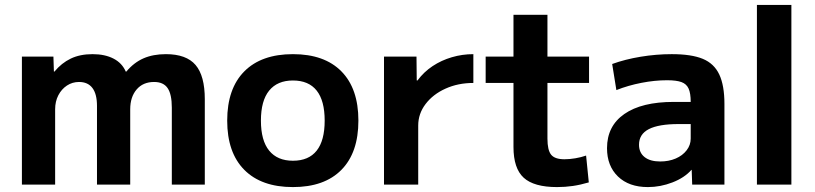

<svg xmlns="http://www.w3.org/2000/svg" viewBox="-20 -750 3312 780"><path d="M69 0V-520H197L199 -459H201Q230 -494 267.5 -512Q305 -530 356 -530Q406 -530 441 -512Q476 -494 491 -459H493Q524 -496 563 -513Q602 -530 654 -530Q737 -530 774.5 -486Q812 -442 812 -347V0H678V-313Q678 -367 661 -392Q644 -417 606 -417Q561 -417 535 -386.5Q509 -356 509 -306V0H374V-320Q374 -368 355.5 -392.5Q337 -417 301 -417Q274 -417 252 -402.5Q230 -388 217 -363Q204 -338 204 -306V0Z M1170 10Q1042 10 972.5 -60Q903 -130 903 -260Q903 -390 972.5 -460Q1042 -530 1170 -530Q1298 -530 1367 -460Q1436 -390 1436 -260Q1436 -130 1367 -60Q1298 10 1170 10ZM1170 -97Q1234 -97 1266.5 -138Q1299 -179 1299 -260Q1299 -341 1266.5 -382Q1234 -423 1170 -423Q1107 -423 1073.5 -382Q1040 -341 1040 -260Q1040 -179 1073.5 -138Q1107 -97 1170 -97Z M1540 0V-520H1672L1673 -423H1676Q1702 -458 1737.5 -481.5Q1773 -505 1815.5 -517.5Q1858 -530 1903 -530V-413Q1841 -413 1790 -390Q1739 -367 1709 -327.5Q1679 -288 1679 -240V0Z M2243 10Q2149 10 2107.5 -28Q2066 -66 2066 -153V-413H1953V-520H2066V-690H2204V-520H2373V-413H2204V-187Q2204 -140 2219 -121.5Q2234 -103 2273 -103Q2294 -103 2317.5 -107Q2341 -111 2361 -118L2372 -9Q2338 1 2307 5.5Q2276 10 2243 10Z M2612 10Q2535 10 2490.5 -33Q2446 -76 2446 -148Q2446 -238 2516.5 -287Q2587 -336 2717 -336H2786Q2786 -371 2777.5 -390Q2769 -409 2748.5 -416.5Q2728 -424 2690 -424Q2640 -424 2586 -413.5Q2532 -403 2484 -384L2467 -490Q2519 -509 2582.5 -519.5Q2646 -530 2709 -530Q2789 -530 2835 -511Q2881 -492 2902 -447.5Q2923 -403 2923 -328V0H2792L2790 -60H2789Q2761 -28 2712 -9Q2663 10 2612 10ZM2662 -94Q2697 -94 2725 -106Q2753 -118 2769.5 -139.5Q2786 -161 2786 -187V-246H2737Q2656 -246 2616 -225.5Q2576 -205 2576 -162Q2576 -130 2598.5 -112Q2621 -94 2662 -94Z M3055 0V-730H3195V0Z"/></svg>

Font: M PLUS 1
Style: Bold
Weight: 700
Designer: Coji Morishita
Foundry: UNDERFOREST DESIGN
Version: Version 1.001